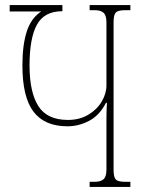

<svg xmlns="http://www.w3.org/2000/svg" viewBox="-20 -734 566 754"><path d="M426 -68Q426 -40 434 -30Q442 -20 472 -20H492V0H332V-20H352Q375 -20 386.5 -30Q398 -40 398 -68V-268Q398 -284 398.5 -299Q399 -314 400 -330H396Q371 -281 330 -259.5Q289 -238 245 -238Q155 -238 111.5 -295.5Q68 -353 68 -477Q68 -557 85 -610Q102 -663 142 -689H18V-714H225V-690Q154 -690 125 -637Q96 -584 96 -477Q96 -372 130.5 -317.5Q165 -263 247 -263Q292 -263 326 -283Q360 -303 379 -334.5Q398 -366 398 -399V-646Q398 -674 386.5 -684Q375 -694 352 -694H332V-714H492V-694H472Q442 -694 434 -684Q426 -674 426 -646Z"/></svg>

Font: Noto Serif Georgian ExtraCondensed Thin
Style: Regular
Weight: 100
Width: 2
Designer: Monotype Design Team, Akaki Razmadze
Foundry: Google LLC
Version: Version 2.003; ttfautohint (v1.8.4.7-5d5b)